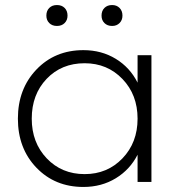

<svg xmlns="http://www.w3.org/2000/svg" viewBox="-20 -722 706 762"><path d="M526 -394V-503H581V0H526V-108Q496 -49 439.5 -14.5Q383 20 311 20Q198 20 124.5 -56.5Q51 -133 51 -251Q51 -369 124.5 -446Q198 -523 311 -523Q383 -523 439.5 -488.5Q496 -454 526 -394ZM316 -31Q406 -31 466 -93.5Q526 -156 526 -251Q526 -346 466 -408.5Q406 -471 316 -471Q224 -471 165 -409Q106 -347 106 -251Q106 -156 165.5 -93.5Q225 -31 316 -31ZM206 -619Q187 -619 175.5 -630.5Q164 -642 164 -660Q164 -679 175.5 -690.5Q187 -702 206 -702Q225 -702 236.5 -690.5Q248 -679 248 -660Q248 -642 236.5 -630.5Q225 -619 206 -619ZM425 -619Q406 -619 394.5 -630.5Q383 -642 383 -660Q383 -679 394.5 -690.5Q406 -702 425 -702Q443 -702 454.5 -690.5Q466 -679 466 -660Q466 -642 454.5 -630.5Q443 -619 425 -619Z"/></svg>

Font: Metropolitano Light
Style: Regular
Weight: 300
Designer: Fonts by Alex Slobzheninov & Chris M. Simpson / Changes by Cristiano Sobral
Foundry: Fonts by Alex Slobzheninov & Chris M. Simpson / Changes by Cristiano Sobral
Version: Version 1.00;August 30, 2020;FontCreator 13.0.0.2681 64-bit